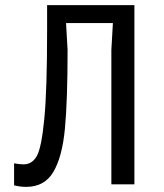

<svg xmlns="http://www.w3.org/2000/svg" viewBox="-20 -720 640 750"><path d="M505 -700H164V-600Q164 -368 153 -255Q142 -142 123.5 -110Q105 -78 72 -78Q57 -78 35 -82V4Q59 10 82 10Q154 10 188.5 -48.5Q223 -107 233.5 -216.5Q244 -326 244 -525L238 -630H421L415 -525V0H505Z"/></svg>

Font: Sligoil Micro
Style: Regular
Weight: 400
Designer: Ariel Martín Pérez
Foundry: Igor Stepanchenko
Version: Version 1.001